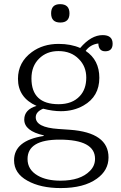

<svg xmlns="http://www.w3.org/2000/svg" viewBox="-20 -722 591 939"><path d="M372.1 -487.3Q425.8 -550.3 481.9 -550.3Q530.8 -550.3 530.8 -508.3Q530.8 -471.2 494.6 -471.2Q462.4 -471.2 460.9 -509.3Q421.4 -504.4 398.9 -473.1Q465.8 -428.7 465.8 -341.3Q465.8 -250 388.7 -206.1Q340.3 -178.2 277.8 -178.2Q237.3 -178.2 190.9 -190.4Q154.8 -175.3 154.8 -148.4Q154.8 -98.6 265.6 -91.3L321.8 -87.4Q510.7 -73.7 510.7 47.9Q510.7 111.3 453.6 151.9Q390.1 197.8 276.9 197.8Q178.2 197.8 113.8 161.6Q48.8 125.5 48.8 62Q48.8 -34.7 193.8 -57.1V-60.1Q98.6 -81.5 98.6 -137.2Q98.6 -186 158.7 -204.1Q67.9 -244.6 67.9 -336.4Q67.9 -417.5 135.7 -467.3Q190.4 -507.3 266.6 -507.3Q327.1 -507.3 372.1 -487.3ZM265.6 -472.2Q208 -472.2 170.9 -435.1Q133.8 -398.4 133.8 -338.4Q133.8 -212.4 266.6 -212.4Q334 -212.4 370.6 -252.4Q401.9 -286.1 401.9 -342.3Q401.9 -397 365.7 -433.1Q328.1 -472.2 265.6 -472.2ZM271 -39.1Q114.7 -39.1 114.7 55.7Q114.7 107.9 164.6 136.7Q207.5 161.6 275.9 161.6Q373.5 161.6 419.9 113.8Q444.8 88.9 444.8 54.7Q444.8 -39.1 271 -39.1ZM273.9 -701.7Q319.8 -701.7 319.8 -656.7Q319.8 -611.8 274.9 -611.8Q230 -611.8 230 -656.7Q230 -701.7 273.9 -701.7Z"/></svg>

Font: I.Ming
Style: Regular
Weight: 400
Designer: Ichiten Fonts Project
Version: Version 6.11; Dec 27, 2019